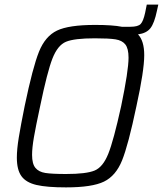

<svg xmlns="http://www.w3.org/2000/svg" viewBox="-20 -804 706 832"><path d="M666 -784 660 -757Q649 -704 632 -682Q615 -660 578 -655Q605 -627 605 -565Q605 -498 571 -343Q536 -176 509 -109Q482 -42 430.5 -17Q379 8 266 8Q183 8 138 -2.5Q93 -13 73 -40.5Q53 -68 53 -121Q53 -157 61.5 -209Q70 -261 87 -345Q122 -513 149 -580Q176 -647 227 -671.5Q278 -696 392 -696Q468 -696 508 -688H545Q578 -688 589.5 -700Q601 -712 609 -749L616 -784ZM537 -554Q537 -594 523 -611.5Q509 -629 480.5 -633.5Q452 -638 391 -638Q302 -638 266 -623Q230 -608 207.5 -551Q185 -494 154 -344Q135 -256 127 -209.5Q119 -163 119 -133Q119 -94 133.5 -76.5Q148 -59 176.5 -54.5Q205 -50 266 -50Q354 -50 390 -65Q426 -80 449 -137Q472 -194 505 -344Q537 -498 537 -554Z"/></svg>

Font: Saira Semi Condensed Light
Style: Italic
Weight: 300
Width: 4
Italic angle: -12°
Designer: Hector Gatti with collaboration of the Omnibus-Type team
Foundry: Omnibus-Type
Version: Version 1.001; ttfautohint (v1.8)